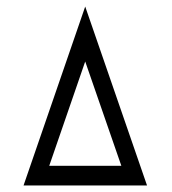

<svg xmlns="http://www.w3.org/2000/svg" viewBox="-20 -617 526 587"><path d="M130.5 -110H351L240.5 -429ZM52 -50 240.5 -597 429.5 -50Z"/></svg>

Font: 3270 Nerd Font Mono SemCond
Style: Regular
Weight: 400
Monospace: yes
Version: Version 3.0.1;Nerd Fonts 3.1.1